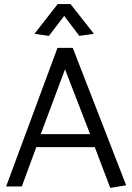

<svg xmlns="http://www.w3.org/2000/svg" viewBox="-20 -915 649 942"><path d="M422 -257H180L299 -575ZM262 -680 10 0H87L158 -193H445L521 7L599 -6L337 -680ZM295 -837 369 -739 441 -749 326 -895H263L149 -749L220 -739Z"/></svg>

Font: Catamaran Thin
Style: Regular
Weight: 400
Version: Version 2.000